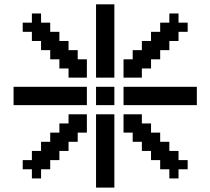

<svg xmlns="http://www.w3.org/2000/svg" viewBox="-20 -853 957 873"><path d="M41.7 -458.3H83.3V-416.7H41.7ZM83.3 -458.3H125V-416.7H83.3ZM125 -458.3H166.7V-416.7H125ZM166.7 -458.3H208.3V-416.7H166.7ZM166.7 -416.7H208.3V-375H166.7ZM125 -416.7H166.7V-375H125ZM83.3 -416.7H125V-375H83.3ZM41.7 -416.7H83.3V-375H41.7ZM208.3 -458.3H250V-416.7H208.3ZM250 -458.3H291.7V-416.7H250ZM291.7 -458.3H333.3V-416.7H291.7ZM333.3 -458.3H375V-416.7H333.3ZM333.3 -416.7H375V-375H333.3ZM291.7 -416.7H333.3V-375H291.7ZM250 -416.7H291.7V-375H250ZM208.3 -416.7H250V-375H208.3ZM541.7 -416.7H583.3V-375H541.7ZM541.7 -458.3H583.3V-416.7H541.7ZM583.3 -458.3H625V-416.7H583.3ZM625 -458.3H666.7V-416.7H625ZM666.7 -458.3H708.3V-416.7H666.7ZM708.3 -458.3H750V-416.7H708.3ZM708.3 -416.7H750V-375H708.3ZM666.7 -416.7H708.3V-375H666.7ZM625 -416.7H666.7V-375H625ZM583.3 -416.7H625V-375H583.3ZM750 -458.3H791.7V-416.7H750ZM791.7 -458.3H833.3V-416.7H791.7ZM833.3 -458.3H875V-416.7H833.3ZM833.3 -416.7H875V-375H833.3ZM791.7 -416.7H833.3V-375H791.7ZM750 -416.7H791.7V-375H750ZM416.7 -458.3H458.3V-416.7H416.7ZM458.3 -458.3H500V-416.7H458.3ZM458.3 -416.7H500V-375H458.3ZM416.7 -416.7H458.3V-375H416.7ZM416.7 -541.7H458.3V-500H416.7ZM416.7 -583.3H458.3V-541.7H416.7ZM416.7 -625H458.3V-583.3H416.7ZM458.3 -625H500V-583.3H458.3ZM458.3 -666.7H500V-625H458.3ZM458.3 -583.3H500V-541.7H458.3ZM458.3 -541.7H500V-500H458.3ZM416.7 -666.7H458.3V-625H416.7ZM416.7 -708.3H458.3V-666.7H416.7ZM416.7 -750H458.3V-708.3H416.7ZM458.3 -750H500V-708.3H458.3ZM458.3 -708.3H500V-666.7H458.3ZM458.3 -791.7H500V-750H458.3ZM416.7 -791.7H458.3V-750H416.7ZM416.7 -333.3H458.3V-291.7H416.7ZM458.3 -333.3H500V-291.7H458.3ZM458.3 -291.7H500V-250H458.3ZM458.3 -250H500V-208.3H458.3ZM458.3 -208.3H500V-166.7H458.3ZM458.3 -166.7H500V-125H458.3ZM458.3 -125H500V-83.3H458.3ZM458.3 -83.3H500V-41.7H458.3ZM416.7 -83.3H458.3V-41.7H416.7ZM416.7 -125H458.3V-83.3H416.7ZM416.7 -166.7H458.3V-125H416.7ZM416.7 -208.3H458.3V-166.7H416.7ZM416.7 -250H458.3V-208.3H416.7ZM416.7 -291.7H458.3V-250H416.7ZM458.3 -41.7H500V0H458.3ZM416.7 -41.7H458.3V0H416.7ZM458.3 -833.3H500V-791.7H458.3ZM416.7 -833.3H458.3V-791.7H416.7ZM541.7 -541.7H583.3V-500H541.7ZM541.7 -583.3H583.3V-541.7H541.7ZM583.3 -583.3H625V-541.7H583.3ZM583.3 -541.7H625V-500H583.3ZM583.3 -625H625V-583.3H583.3ZM625 -625H666.7V-583.3H625ZM625 -583.3H666.7V-541.7H625ZM625 -666.7H666.7V-625H625ZM666.7 -625H708.3V-583.3H666.7ZM666.7 -666.7H708.3V-625H666.7ZM666.7 -708.3H708.3V-666.7H666.7ZM708.3 -708.3H750V-666.7H708.3ZM708.3 -666.7H750V-625H708.3ZM708.3 -750H750V-708.3H708.3ZM750 -750H791.7V-708.3H750ZM750 -708.3H791.7V-666.7H750ZM750 -791.7H791.7V-750H750ZM791.7 -750H833.3V-708.3H791.7ZM333.3 -541.7H375V-500H333.3ZM291.7 -541.7H333.3V-500H291.7ZM291.7 -583.3H333.3V-541.7H291.7ZM333.3 -583.3H375V-541.7H333.3ZM291.7 -625H333.3V-583.3H291.7ZM250 -625H291.7V-583.3H250ZM250 -583.3H291.7V-541.7H250ZM250 -666.7H291.7V-625H250ZM208.3 -666.7H250V-625H208.3ZM208.3 -625H250V-583.3H208.3ZM208.3 -708.3H250V-666.7H208.3ZM166.7 -708.3H208.3V-666.7H166.7ZM166.7 -666.7H208.3V-625H166.7ZM166.7 -750H208.3V-708.3H166.7ZM125 -750H166.7V-708.3H125ZM125 -708.3H166.7V-666.7H125ZM125 -791.7H166.7V-750H125ZM83.3 -750H125V-708.3H83.3ZM333.3 -333.3H375V-291.7H333.3ZM291.7 -333.3H333.3V-291.7H291.7ZM291.7 -291.7H333.3V-250H291.7ZM333.3 -291.7H375V-250H333.3ZM250 -291.7H291.7V-250H250ZM250 -250H291.7V-208.3H250ZM291.7 -250H333.3V-208.3H291.7ZM208.3 -250H250V-208.3H208.3ZM208.3 -208.3H250V-166.7H208.3ZM250 -208.3H291.7V-166.7H250ZM166.7 -208.3H208.3V-166.7H166.7ZM166.7 -166.7H208.3V-125H166.7ZM208.3 -166.7H250V-125H208.3ZM125 -166.7H166.7V-125H125ZM125 -125H166.7V-83.3H125ZM166.7 -125H208.3V-83.3H166.7ZM83.3 -125H125V-83.3H83.3ZM125 -83.3H166.7V-41.7H125ZM541.7 -291.7H583.3V-250H541.7ZM541.7 -333.3H583.3V-291.7H541.7ZM583.3 -333.3H625V-291.7H583.3ZM583.3 -291.7H625V-250H583.3ZM625 -291.7H666.7V-250H625ZM583.3 -250H625V-208.3H583.3ZM625 -250H666.7V-208.3H625ZM666.7 -250H708.3V-208.3H666.7ZM666.7 -208.3H708.3V-166.7H666.7ZM625 -208.3H666.7V-166.7H625ZM708.3 -208.3H750V-166.7H708.3ZM708.3 -166.7H750V-125H708.3ZM666.7 -166.7H708.3V-125H666.7ZM750 -166.7H791.7V-125H750ZM750 -125H791.7V-83.3H750ZM708.3 -125H750V-83.3H708.3ZM791.7 -125H833.3V-83.3H791.7ZM750 -83.3H791.7V-41.7H750Z"/></svg>

Font: Yarndings 20
Style: Regular
Weight: 400
Designer: Sarah Cadigan-Fried
Version: Version 1.000; ttfautohint (v1.8.4.7-5d5b)